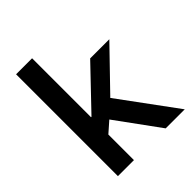

<svg xmlns="http://www.w3.org/2000/svg" viewBox="-197 -817 933 933"><g transform="rotate(-45 270.0 -350.0)"><path d="M70 0V-700H180V-295H183.3L379.2 -500H510.8L312.5 -295L529.2 0H398.3L235 -224.2L180 -175.8V0Z"/></g></svg>

Font: Funnel Sans Medium
Style: Regular
Weight: 500
Version: Version 1.000; Beta; Release 5; Build 24; ttfautohint (v1.8.